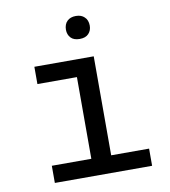

<svg xmlns="http://www.w3.org/2000/svg" viewBox="-81 -790 762 860"><g transform="rotate(-10 300.0 -360.0)"><path d="M99.1 -528.3V-449.7H278.8V-78.1H99.1V0H541.5V-78.1H369.1V-528.3ZM267.1 -667Q267.1 -645 280.5 -630.4Q293.9 -615.7 321.3 -615.7Q348.1 -615.7 361.8 -630.4Q375.5 -645 375.5 -667Q375.5 -679.2 371.6 -689.5Q367.7 -699.7 359.9 -706.5Q353.5 -712.9 343.8 -716.6Q334 -720.2 321.3 -720.2Q308.6 -720.2 298.6 -716.6Q288.6 -712.9 282.2 -706.5Q274.4 -699.2 270.8 -689Q267.1 -678.7 267.1 -667Z"/></g></svg>

Font: Roboto Mono
Style: Regular
Weight: 400
Monospace: yes
Designer: Google
Version: Version 3.000